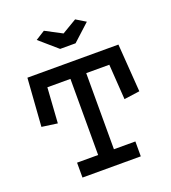

<svg xmlns="http://www.w3.org/2000/svg" viewBox="-139 -867 863 970"><g transform="rotate(-20 293.0 -382.0)"><path d="M48.8 -569.3H538.1L556.6 -311.5L472.7 -299.8L460 -489.3H335.9V-80.1H451.2V0H137.7V-80.1H251V-489.3H127L114.3 -299.8L30.3 -311.5ZM336.9 -649.4H253.9L158.2 -732.4L208 -763.7L296.9 -716.8L376 -763.7L427.7 -732.4Z"/></g></svg>

Font: Thabit-Bold
Style: Bold
Weight: 700
Designer: Regenerated by Nadim Shaikli
Foundry: MAK Alagha
Version: 0.01